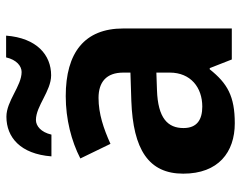

<svg xmlns="http://www.w3.org/2000/svg" viewBox="-102 -696 807 644"><g transform="rotate(-90 302.0 -373.5)"><path d="M100 -605H173C181 -640 202 -657 222 -657C269 -657 319 -606 372 -606C440 -606 497 -654 505 -757H432C424 -722 403 -705 383 -705C336 -705 286 -756 233 -756C164 -756 108 -709 100 -605ZM302 -557C225 -557 151 -538 93 -508L142 -407C193 -430 243 -447 296 -447C349 -447 381 -421 381 -364V-340L286 -337C123 -331 42 -279 42 -163C42 -45 114 10 211 10C302 10 345 -15 392 -74H396L425 0H529V-364C529 -494 448 -557 302 -557ZM323 -251 381 -253V-208C381 -138 331 -99 267 -99C224 -99 195 -116 195 -162C195 -214 227 -248 323 -251Z"/></g></svg>

Font: Noto Sans Malayalam
Style: Bold
Weight: 700
Designer: Jelle Bosma - Monotype Design Team
Foundry: Monotype Imaging Inc.
Version: Version 2.104